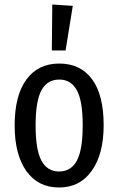

<svg xmlns="http://www.w3.org/2000/svg" viewBox="-20 -820 525 852"><path d="M440 -264Q440 -137 387.5 -62.5Q335 12 242 12Q149 12 97 -61Q45 -134 45 -263Q45 -396 97 -467Q149 -538 243 -538Q337 -538 388.5 -468.5Q440 -399 440 -264ZM138 -263Q138 -155 164 -107Q190 -59 242 -59Q295 -59 321 -107Q347 -155 347 -264Q347 -372 321 -419.5Q295 -467 243 -467Q190 -467 164 -419.5Q138 -372 138 -263ZM303 -794 271 -596H210L212 -800Z"/></svg>

Font: Fira Sans Compressed
Style: Regular
Weight: 400
Width: 1
Designer: bBox Type GmbH & Carrois Corporate GbR & Edenspiekermann AG
Foundry: bBox Type GmbH & Carrois Corporate GbR & Edenspiekermann AG
Version: Version 4.301